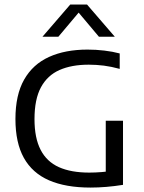

<svg xmlns="http://www.w3.org/2000/svg" viewBox="-20 -821 636 846"><path d="M379 5.5Q269.5 5.5 196 -26.5Q122.5 -58.5 85.2 -125.2Q48 -192 48 -296.5Q48 -403 86.5 -470.5Q125 -538 196.2 -570.2Q267.5 -602.5 365.5 -602.5Q403 -602.5 439.2 -598.2Q475.5 -594 507.5 -585.5V-517.5Q471 -527.5 437.8 -531.8Q404.5 -536 371 -536Q295.5 -536 242.2 -512.5Q189 -489 160.5 -436.5Q132 -384 132 -296Q132 -213 159 -160.8Q186 -108.5 239.5 -84.5Q293 -60.5 373 -60.5Q400 -60.5 427.8 -62.8Q455.5 -65 478.5 -69L446 -38.5V-289H522V-6.5Q484.5 -0.5 448.5 2.5Q412.5 5.5 379 5.5ZM167 -659 289.5 -801H363.5L486 -659H416L318 -775.5H335L237 -659Z"/></svg>

Font: Encode Sans SC Condensed Thin
Style: Regular
Weight: 400
Version: Version 3.002